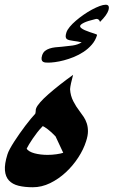

<svg xmlns="http://www.w3.org/2000/svg" viewBox="-84 -788 490 808"><path d="M149.4 -214.8V-214.4Q132.3 -232.4 117.2 -243.9Q102.1 -255.4 95.2 -257.3L94.7 -255.9Q83 -244.1 72.5 -230.5Q62 -216.8 53.2 -203.9Q44.4 -190.9 38.3 -180.7Q32.2 -170.4 29.8 -165.5L28.3 -162.6Q31.7 -156.2 40.5 -151.1Q49.3 -146 61.3 -142.8Q73.2 -139.6 87.4 -137.9Q101.6 -136.2 116.2 -136.2Q134.8 -136.2 153.6 -138.9Q172.4 -141.6 182.1 -145ZM372.1 -744.1Q369.1 -734.9 360.8 -723.1Q352.5 -711.4 336.9 -695.8Q333 -708.5 321.8 -708.5Q319.3 -708.5 316.9 -707.5Q284.2 -699.7 269.8 -692.6Q255.4 -685.5 253.4 -679.7Q252 -674.8 257.8 -669.9Q263.7 -665 273.2 -660.9Q282.7 -656.7 293.5 -653.1Q304.2 -649.4 312 -647Q317.9 -645 321.5 -643.6Q325.2 -642.1 324.2 -639.6Q317.4 -617.2 302.2 -599.9Q287.1 -582.5 267.8 -569.8Q248.5 -557.1 227.1 -548.3Q205.6 -539.6 185.1 -534.2Q164.6 -528.8 147.5 -526.6Q130.4 -524.4 119.6 -524.4Q113.8 -524.4 107.4 -524.9Q101.1 -525.4 96.7 -528.3Q92.3 -531.2 91.1 -537.6Q89.8 -543.9 93.3 -555.2Q97.2 -566.9 105.2 -573.5Q113.3 -580.1 124.3 -583.7Q135.3 -587.4 148.4 -588.9Q161.6 -590.3 175.8 -591.3Q198.7 -593.3 221.2 -596.4Q243.7 -599.6 259.8 -609.9Q249.5 -612.3 241.5 -613.5Q233.4 -614.7 226.1 -615.7Q215.8 -617.2 208.3 -618.9Q200.7 -620.6 196.8 -624Q192.9 -627.4 192.4 -633.8Q191.9 -640.1 195.3 -650.9Q198.7 -662.1 209.5 -675Q220.2 -688 235.4 -700.9Q250.5 -713.9 268.1 -726.1Q285.6 -738.3 303 -747.6Q320.3 -756.8 335.4 -762.5Q350.6 -768.1 360.8 -768.1Q379.4 -768.1 372.1 -744.1ZM278.3 -193.4Q267.6 -159.2 245.1 -124.8Q222.7 -90.3 192.6 -62.5Q162.6 -34.7 127 -17.3Q91.3 0 54.2 0Q20 0 -5.9 -6.3Q-31.7 -12.7 -46.4 -28.6Q-61 -44.4 -63.2 -71Q-65.4 -97.7 -52.7 -138.2Q-49.8 -147.9 -42.2 -161.9Q-34.7 -175.8 -24.2 -192.1Q-13.7 -208.5 -1.5 -225.8Q10.7 -243.2 22.7 -259Q34.7 -274.9 45.7 -288.1Q56.6 -301.3 64.5 -309.6Q65.9 -314 65.9 -316.4Q65.9 -318.8 66.4 -322.3Q65.9 -326.2 67.9 -331.5Q71.3 -341.8 85 -357.4Q98.6 -373 119.9 -391.6Q141.1 -410.2 167.7 -431.2Q194.3 -452.1 223.6 -473.1Q218.3 -453.6 214.8 -437.5Q211.4 -421.4 210.9 -412.6Q212.4 -385.3 224.4 -362.1Q236.3 -338.9 250.5 -320.8Q259.8 -308.6 268.1 -296.1Q276.4 -283.7 281.2 -268.8Q286.1 -253.9 286.1 -235.6Q286.1 -217.3 278.3 -193.4Z"/></svg>

Font: XB Khoramshahr
Style: Bold Italic
Weight: 700
Italic angle: -12°
Designer: Behnam
Foundry: Irmug
Version: Version 8.005 2009